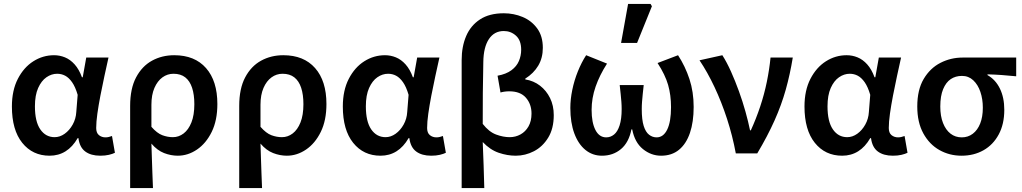

<svg xmlns="http://www.w3.org/2000/svg" viewBox="-20 -786 5240 984"><path d="M234 12Q147 12 94 -54Q41 -120 41 -240Q41 -323 71.5 -382Q102 -441 151 -472Q200 -503 257 -503Q286 -503 313 -492Q340 -481 362.5 -456Q385 -431 400 -390H404L422 -491H536Q526 -446 515 -395.5Q504 -345 494.5 -295.5Q485 -246 479 -203.5Q473 -161 473 -130Q473 -105 487 -93.5Q501 -82 521 -82Q529 -82 537.5 -84Q546 -86 554 -89L569 -3Q557 3 538 7.5Q519 12 494 12Q446 12 417 -9.5Q388 -31 382 -78H378Q326 12 234 12ZM260 -83Q287 -83 311.5 -100.5Q336 -118 352.5 -147.5Q369 -177 371 -212L378 -300Q366 -341 349.5 -364.5Q333 -388 314 -398Q295 -408 273 -408Q244 -408 218 -390Q192 -372 175.5 -335Q159 -298 159 -241Q159 -163 186.5 -123Q214 -83 260 -83Z M647 178V-243Q647 -332 677.5 -389.5Q708 -447 759 -475Q810 -503 873 -503Q978 -503 1036 -437Q1094 -371 1094 -253Q1094 -169 1065 -110Q1036 -51 989.5 -19.5Q943 12 891 12Q856 12 821 -1.5Q786 -15 756 -50Q757 -9 758.5 28Q760 65 761 101.5Q762 138 764 178ZM866 -83Q896 -83 921 -102Q946 -121 961 -158.5Q976 -196 976 -252Q976 -301 964.5 -336Q953 -371 929.5 -389.5Q906 -408 869 -408Q838 -408 812.5 -389.5Q787 -371 771.5 -335.5Q756 -300 756 -249V-136Q785 -103 812 -93Q839 -83 866 -83Z M1206 178V-243Q1206 -332 1236.5 -389.5Q1267 -447 1318 -475Q1369 -503 1432 -503Q1537 -503 1595 -437Q1653 -371 1653 -253Q1653 -169 1624 -110Q1595 -51 1548.5 -19.5Q1502 12 1450 12Q1415 12 1380 -1.5Q1345 -15 1315 -50Q1316 -9 1317.5 28Q1319 65 1320 101.5Q1321 138 1323 178ZM1425 -83Q1455 -83 1480 -102Q1505 -121 1520 -158.5Q1535 -196 1535 -252Q1535 -301 1523.5 -336Q1512 -371 1488.5 -389.5Q1465 -408 1428 -408Q1397 -408 1371.5 -389.5Q1346 -371 1330.5 -335.5Q1315 -300 1315 -249V-136Q1344 -103 1371 -93Q1398 -83 1425 -83Z M1930 12Q1843 12 1790 -54Q1737 -120 1737 -240Q1737 -323 1767.5 -382Q1798 -441 1847 -472Q1896 -503 1953 -503Q1982 -503 2009 -492Q2036 -481 2058.5 -456Q2081 -431 2096 -390H2100L2118 -491H2232Q2222 -446 2211 -395.5Q2200 -345 2190.5 -295.5Q2181 -246 2175 -203.5Q2169 -161 2169 -130Q2169 -105 2183 -93.5Q2197 -82 2217 -82Q2225 -82 2233.5 -84Q2242 -86 2250 -89L2265 -3Q2253 3 2234 7.5Q2215 12 2190 12Q2142 12 2113 -9.5Q2084 -31 2078 -78H2074Q2022 12 1930 12ZM1956 -83Q1983 -83 2007.5 -100.5Q2032 -118 2048.5 -147.5Q2065 -177 2067 -212L2074 -300Q2062 -341 2045.5 -364.5Q2029 -388 2010 -398Q1991 -408 1969 -408Q1940 -408 1914 -390Q1888 -372 1871.5 -335Q1855 -298 1855 -241Q1855 -163 1882.5 -123Q1910 -83 1956 -83Z M2346 178V-478Q2346 -547 2369 -601Q2392 -655 2440 -686.5Q2488 -718 2562 -718Q2613 -718 2658.5 -699Q2704 -680 2733 -640.5Q2762 -601 2762 -541Q2762 -489 2738.5 -449.5Q2715 -410 2672 -383V-379Q2715 -372 2747.5 -347Q2780 -322 2799 -283.5Q2818 -245 2818 -196Q2818 -127 2789.5 -80.5Q2761 -34 2716.5 -11Q2672 12 2623 12Q2580 12 2536 -3Q2492 -18 2454 -58Q2457 2 2458.5 60Q2460 118 2462 178ZM2592 -83Q2622 -83 2647.5 -97Q2673 -111 2688.5 -138Q2704 -165 2704 -204Q2704 -252 2675.5 -285Q2647 -318 2590 -318Q2566 -318 2545 -312L2530 -398Q2574 -406 2601 -426Q2628 -446 2639.5 -473.5Q2651 -501 2651 -531Q2651 -579 2624.5 -603Q2598 -627 2562 -627Q2513 -627 2485.5 -585.5Q2458 -544 2457 -468Q2455 -388 2454.5 -309.5Q2454 -231 2454 -151Q2486 -110 2522.5 -96.5Q2559 -83 2592 -83Z M3065 12Q3017 12 2980.5 -17.5Q2944 -47 2923.5 -102Q2903 -157 2903 -233Q2903 -277 2913 -325.5Q2923 -374 2941.5 -420Q2960 -466 2984 -503L3091 -460Q3053 -401 3032.5 -342Q3012 -283 3012 -223Q3012 -158 3031.5 -120Q3051 -82 3087 -82Q3109 -82 3127 -96.5Q3145 -111 3155.5 -143.5Q3166 -176 3166 -227Q3166 -247 3164.5 -265Q3163 -283 3161 -303.5Q3159 -324 3156 -350H3279Q3276 -324 3274 -303.5Q3272 -283 3270.5 -265Q3269 -247 3269 -227Q3269 -172 3279 -140.5Q3289 -109 3306.5 -95.5Q3324 -82 3345 -82Q3380 -82 3399.5 -122Q3419 -162 3419 -237Q3419 -299 3404 -351Q3389 -403 3350 -463L3455 -503Q3492 -446 3513.5 -380.5Q3535 -315 3535 -238Q3535 -161 3516 -105Q3497 -49 3460 -18.5Q3423 12 3368 12Q3317 12 3275 -22Q3233 -56 3220 -123H3216Q3203 -56 3162.5 -22Q3122 12 3065 12ZM3163 -566 3199 -766H3314L3321 -754L3245 -566Z M3751 0Q3734 -91 3706 -177Q3678 -263 3642 -339.5Q3606 -416 3565 -477L3682 -503Q3705 -467 3726.5 -419Q3748 -371 3767 -318.5Q3786 -266 3800.5 -214Q3815 -162 3824 -118H3828Q3855 -177 3876 -240Q3897 -303 3910 -366.5Q3923 -430 3929 -491H4043Q4029 -405 4007 -326.5Q3985 -248 3949.5 -168.5Q3914 -89 3861 0Z M4296 12Q4209 12 4156 -54Q4103 -120 4103 -240Q4103 -323 4133.5 -382Q4164 -441 4213 -472Q4262 -503 4319 -503Q4348 -503 4375 -492Q4402 -481 4424.5 -456Q4447 -431 4462 -390H4466L4484 -491H4598Q4588 -446 4577 -395.5Q4566 -345 4556.5 -295.5Q4547 -246 4541 -203.5Q4535 -161 4535 -130Q4535 -105 4549 -93.5Q4563 -82 4583 -82Q4591 -82 4599.5 -84Q4608 -86 4616 -89L4631 -3Q4619 3 4600 7.5Q4581 12 4556 12Q4508 12 4479 -9.5Q4450 -31 4444 -78H4440Q4388 12 4296 12ZM4322 -83Q4349 -83 4373.5 -100.5Q4398 -118 4414.5 -147.5Q4431 -177 4433 -212L4440 -300Q4428 -341 4411.5 -364.5Q4395 -388 4376 -398Q4357 -408 4335 -408Q4306 -408 4280 -390Q4254 -372 4237.5 -335Q4221 -298 4221 -241Q4221 -163 4248.5 -123Q4276 -83 4322 -83Z M4908 12Q4846 12 4794.5 -17Q4743 -46 4712 -102.5Q4681 -159 4681 -240Q4681 -326 4714 -381.5Q4747 -437 4800 -464Q4853 -491 4913 -491H5188V-395Q5147 -399 5113.5 -401.5Q5080 -404 5041 -405V-401Q5082 -378 5104.5 -332Q5127 -286 5127 -223Q5127 -150 5098.5 -97Q5070 -44 5020.5 -16Q4971 12 4908 12ZM4909 -82Q4941 -82 4965.5 -100.5Q4990 -119 5003.5 -153Q5017 -187 5017 -234Q5017 -278 5004.5 -315Q4992 -352 4968 -374.5Q4944 -397 4910 -397Q4877 -397 4852.5 -380.5Q4828 -364 4813.5 -329Q4799 -294 4799 -240Q4799 -191 4813 -155.5Q4827 -120 4851.5 -101Q4876 -82 4909 -82Z"/></svg>

Font: Source Sans 3 SemiBold
Style: Regular
Weight: 600
Designer: Paul D. Hunt
Foundry: Adobe
Version: Version 3.046;hotconv 1.0.118;makeotfexe 2.5.65603